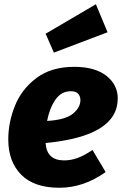

<svg xmlns="http://www.w3.org/2000/svg" viewBox="-20 -866 577 905"><path d="M195 -192Q200 -110 282 -110Q315 -110 346 -121.5Q377 -133 416 -159L478 -55Q374 19 260 19Q141 19 80 -42.5Q19 -104 19 -209Q19 -289 50.5 -367.5Q82 -446 152 -498.5Q222 -551 330 -551Q427 -551 481 -509Q535 -467 535 -402Q535 -224 195 -192ZM359 -394Q359 -412 348.5 -424Q338 -436 314 -436Q269 -436 241.5 -396.5Q214 -357 202 -296Q288 -301 323.5 -330Q359 -359 359 -394ZM487 -714 234 -618 195 -707 432 -846Z"/></svg>

Font: Trujillo ExtraBold
Style: Italic
Weight: 800
Italic angle: -8°
Designer: Fira Sans original fonts by bBox Type GmbH, Carrois Corporate GbR, & Edenspiekermann AG / Changes by Cristiano Sobral
Foundry: Fira Sans original fonts by bBox Type GmbH, Carrois Corporate GbR, & Edenspiekermann AG / Changes by Cristiano Sobral
Version: Version 4.301;July 28, 2020;FontCreator 13.0.0.2655 64-bit